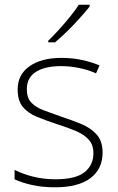

<svg xmlns="http://www.w3.org/2000/svg" viewBox="-20 -786 502 816"><path d="M416 -137Q416 -68 364.5 -29Q313 10 214 10Q159 10 115 0Q71 -10 42 -24V-64Q80 -45 124 -34.5Q168 -24 215 -24Q301 -24 339 -54Q377 -84 377 -135Q377 -170 357.5 -192Q338 -214 303 -229Q268 -244 223 -258Q175 -274 137 -289.5Q99 -305 77 -331.5Q55 -358 55 -406Q55 -469 105.5 -504.5Q156 -540 241 -540Q288 -540 329 -531Q370 -522 403 -508L388 -474Q359 -488 319 -496.5Q279 -505 240 -505Q171 -505 132.5 -480.5Q94 -456 94 -407Q94 -370 113 -350Q132 -330 165 -317.5Q198 -305 241 -290Q287 -275 326.5 -258.5Q366 -242 391 -214Q416 -186 416 -137ZM361 -758Q344 -737 319.5 -709.5Q295 -682 267 -654.5Q239 -627 214 -606H185V-613Q206 -633 231 -660.5Q256 -688 278.5 -716Q301 -744 315 -766H361Z"/></svg>

Font: Noto Sans Devanagari ExtraLight
Style: Regular
Weight: 200
Designer: Jelle Bosma - Monotype Design Team
Foundry: Monotype Imaging Inc.
Version: Version 2.004; ttfautohint (v1.8.4.7-5d5b)